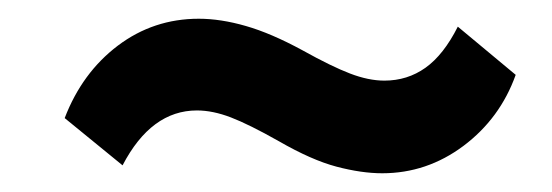

<svg xmlns="http://www.w3.org/2000/svg" viewBox="-20 -400 592 206"><path d="M390.1 -214.1Q367.9 -214.1 341 -221.2Q314.2 -228.3 279 -248.6Q247.3 -266.5 227.8 -274Q208.3 -281.5 191.3 -281.5Q142.2 -281.5 111.5 -222.6L49.4 -273.3Q68.1 -322 106.4 -351Q144.7 -379.9 193.3 -379.9Q216.8 -379.9 243.8 -372.1Q270.8 -364.4 304.8 -345.9Q335.7 -328.7 355.6 -321.1Q375.4 -313.5 392.4 -313.5Q417.1 -313.5 436.5 -327.3Q456 -341.2 471.2 -371.4L533.3 -319.7Q516.6 -273 477.3 -243.5Q438 -214.1 390.1 -214.1Z"/></svg>

Font: Rokkitt SemiBold
Style: Italic
Weight: 600
Italic angle: -9°
Designer: Vernon Adams
Foundry: Vernon Adams
Version: Version 3.103